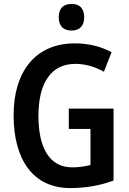

<svg xmlns="http://www.w3.org/2000/svg" viewBox="-20 -944 654 974"><path d="M343 -924C302 -924 278 -903 278 -856C278 -811 303 -789 343 -789C382 -789 407 -811 407 -856C407 -902 384 -924 343 -924ZM329 -393V-290H439V-107C413 -100 382 -95 347 -95C227 -95 175 -200 175 -356C175 -523 239 -620 362 -620C414 -620 463 -605 507 -580L546 -679C495 -707 431 -724 360 -724C158 -724 49 -579 49 -359C49 -134 148 10 336 10C416 10 488 -3 556 -28V-393Z"/></svg>

Font: Noto Sans Ethiopic Cond SemBd
Style: Regular
Weight: 600
Width: 3
Designer: Monotype Design Team
Foundry: Monotype Imaging Inc.
Version: Version 2.102